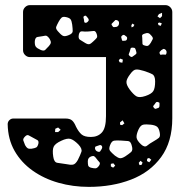

<svg xmlns="http://www.w3.org/2000/svg" viewBox="-20 -720 742 750"><path d="M327 10Q265 10 208.5 -6Q152 -22 107.5 -53.5Q63 -85 37 -130.5Q11 -176 10 -235Q10 -244 16.5 -250.5Q23 -257 32 -257H236Q253 -257 261.5 -249.5Q270 -242 277 -225Q287 -205 298.5 -195Q310 -185 335 -185Q362 -185 378 -202.5Q394 -220 394 -266V-497H97Q86 -497 78 -505Q70 -513 70 -524V-673Q70 -684 78 -692Q86 -700 97 -700H626Q637 -700 645 -692Q653 -684 653 -673V-258Q653 -166 609.5 -106.5Q566 -47 492 -18.5Q418 10 327 10ZM613 -670 601 -665 595 -656 605 -649 613 -657ZM323 -650Q319 -654 317 -657Q315 -660 310 -658Q305 -655 306 -652Q307 -649 308 -643Q309 -638 309 -635Q309 -632 313 -631Q320 -630 326 -639Q328 -644 323 -650ZM262 -624Q260 -638 256 -644Q252 -650 239 -653Q226 -656 220.5 -651Q215 -646 209 -635Q202 -622 199.5 -615Q197 -608 206 -598Q217 -585 225 -580.5Q233 -576 249 -583Q264 -589 264 -598.5Q264 -608 262 -624ZM437 -641Q432 -643 430 -641Q428 -639 424 -635Q420 -631 417 -628Q414 -625 418 -620Q421 -614 425 -614Q429 -614 435 -615Q444 -618 445 -628Q446 -638 437 -641ZM612 -629 603 -632 597 -630 599 -622 608 -619ZM505 -623 497 -628 493 -621 494 -613 501 -616ZM357 -589Q353 -600 345.5 -599Q338 -598 325 -597Q311 -596 301 -597.5Q291 -599 288 -585Q285 -570 292 -565Q299 -560 313 -552Q323 -546 329 -547.5Q335 -549 343 -557Q353 -566 357.5 -571.5Q362 -577 357 -589ZM572 -580Q565 -589 559 -590.5Q553 -592 543 -588Q534 -585 535 -579Q536 -573 536 -563Q536 -554 536.5 -549Q537 -544 546 -542Q555 -539 559.5 -542Q564 -545 569 -553Q574 -562 576.5 -567Q579 -572 572 -580ZM474 -577Q469 -581 466 -583Q463 -585 458 -582Q453 -578 453.5 -574.5Q454 -571 456 -565Q457 -560 460 -560.5Q463 -561 468 -561Q474 -561 476 -567Q478 -574 474 -577ZM174 -568Q168 -577 163 -579.5Q158 -582 148 -579Q134 -577 126 -575.5Q118 -574 116 -560Q115 -544 120 -537.5Q125 -531 139 -525Q151 -520 156.5 -525Q162 -530 171 -540Q178 -548 178.5 -553.5Q179 -559 174 -568ZM498 -534Q491 -534 490 -530Q489 -526 487 -519Q484 -512 483 -508.5Q482 -505 487 -501Q493 -496 496.5 -498Q500 -500 505 -504Q511 -508 512.5 -510.5Q514 -513 512 -519Q510 -527 508 -530.5Q506 -534 498 -534ZM625 -527Q620 -530 617.5 -528.5Q615 -527 610 -524Q606 -520 604 -517.5Q602 -515 604 -510Q606 -505 609 -506Q612 -507 617 -507Q622 -507 625.5 -506.5Q629 -506 630 -511Q633 -521 625 -527ZM460 -487 450 -491 444 -485 447 -477 458 -475ZM586 -402Q586 -424 575 -430Q564 -436 542 -443Q523 -449 512 -448.5Q501 -448 489 -431Q475 -413 474 -401Q473 -389 486 -371Q501 -351 512.5 -344Q524 -337 548 -345Q572 -353 579 -364.5Q586 -376 586 -402ZM598 -321Q593 -323 590.5 -321Q588 -319 585 -314Q581 -309 579 -306.5Q577 -304 581 -299Q585 -294 588.5 -295Q592 -296 597 -298Q603 -299 603 -308Q603 -313 603 -316.5Q603 -320 598 -321ZM466 -238 459 -250 449 -242V-233L457 -231ZM569 -233Q550 -235 539.5 -233Q529 -231 521 -214Q512 -194 513.5 -182.5Q515 -171 531 -156Q545 -143 554.5 -151Q564 -159 580 -168Q594 -176 600.5 -181.5Q607 -187 604 -202Q601 -219 593.5 -225Q586 -231 569 -233ZM217 -213 207 -222 196 -217 195 -204H207ZM109 -182Q99 -187 92.5 -191Q86 -195 78 -187Q69 -178 71 -171.5Q73 -165 78 -153Q83 -144 88 -141Q93 -138 103 -139Q116 -141 121.5 -144Q127 -147 130 -159Q132 -170 125.5 -173Q119 -176 109 -182ZM286 -156Q268 -174 255 -177.5Q242 -181 219 -170Q195 -159 189.5 -146.5Q184 -134 188 -108Q191 -86 204 -84Q217 -82 238 -79Q256 -75 265.5 -77Q275 -79 284 -95Q294 -115 298 -127Q302 -139 286 -156ZM452 -171Q435 -172 425.5 -170.5Q416 -169 410 -153Q404 -138 410 -130.5Q416 -123 429 -112Q441 -103 448.5 -102Q456 -101 469 -109Q484 -119 492 -126Q500 -133 495 -150Q491 -168 480.5 -169Q470 -170 452 -171ZM377 -151Q373 -154 370.5 -153.5Q368 -153 363 -151Q358 -149 354.5 -148Q351 -147 351 -141Q352 -130 364 -127Q369 -126 371 -128.5Q373 -131 376 -136Q382 -145 377 -151ZM357 -100Q352 -107 348 -109.5Q344 -112 336 -109Q323 -104 323 -90Q323 -79 324.5 -73.5Q326 -68 335 -65Q347 -62 353.5 -62.5Q360 -63 367 -73Q373 -82 368 -87Q363 -92 357 -100ZM562 -103 555 -100 554 -91 563 -86 571 -96ZM537 -85 529 -92 522 -84 525 -75 533 -76ZM423 -82 413 -80V-70L422 -65L430 -73Z"/></svg>

Font: Rubik Moonrocks
Style: Regular
Weight: 400
Designer: Hubert and Fischer, NaN
Foundry: Hubert and Fischer, NaN
Version: Version 2.200